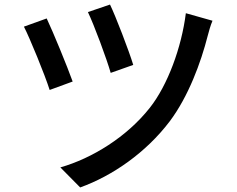

<svg xmlns="http://www.w3.org/2000/svg" viewBox="-20 -784 1040 843"><path d="M463 -764 366 -731C393 -675 449 -524 466 -464L565 -499C547 -559 487 -715 463 -764ZM913 -693 796 -726C777 -575 716 -410 638 -311C537 -183 385 -89 245 -49L332 39C474 -12 621 -114 725 -251C807 -360 862 -509 892 -627C897 -646 904 -672 913 -693ZM185 -703 85 -667C110 -619 178 -453 198 -389L299 -426C275 -493 213 -644 185 -703Z"/></svg>

Font: Noto Sans HK Medium
Style: Regular
Weight: 500
Designer: Ryoko NISHIZUKA 西塚涼子 (kana, bopomofo & ideographs); Paul D. Hunt (Latin, Greek & Cyrillic); Sandoll Communications 산돌커뮤니
Foundry: Adobe
Version: Version 2.002;hotconv 1.0.116;makeotfexe 2.5.65601